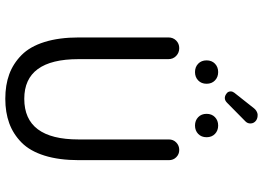

<svg xmlns="http://www.w3.org/2000/svg" viewBox="-160 -944 1040 761"><g transform="rotate(90 360.5 -563.0)"><path d="M371.1 -63.5Q316.4 -63.5 273.9 -79.1Q231.4 -94.7 197.8 -127.9Q164.1 -161.1 146 -218.8Q127.9 -276.4 127.9 -355.5V-710Q127.9 -728.5 140.1 -740.7Q152.3 -752.9 170.4 -752.9Q188.5 -752.9 201.2 -740.7Q213.9 -728.5 213.9 -710V-353.5Q213.9 -138.7 371.1 -138.7Q532.2 -138.7 532.2 -353.5V-711.9Q532.2 -729.5 544.4 -741.2Q556.6 -752.9 573.7 -752.9Q590.8 -752.9 602.5 -741.2Q614.3 -729.5 614.3 -711.9V-355.5Q614.3 -276.4 596.2 -218.8Q578.1 -161.1 544.4 -127.9Q510.7 -94.7 467.8 -79.1Q424.8 -63.5 371.1 -63.5ZM218.8 -861.3Q218.8 -881.8 231.9 -894.5Q245.1 -907.2 265.1 -907.2Q285.2 -907.2 298.3 -894.5Q311.5 -881.8 311.5 -861.3Q311.5 -840.8 298.3 -828.1Q285.2 -815.4 265.1 -815.4Q245.1 -815.4 231.9 -828.1Q218.8 -840.8 218.8 -861.3ZM351.6 -939.5Q341.8 -945.3 341.8 -957Q341.8 -963.9 346.7 -970.7L409.2 -1049.8Q418 -1060.5 431.6 -1063.5Q434.6 -1063.5 437.5 -1063.5Q448.2 -1063.5 457 -1057.6Q467.8 -1049.8 468.8 -1037.1Q469.7 -1024.4 460.9 -1015.6L386.7 -942.4Q377.9 -933.6 368.2 -933.6Q359.4 -933.6 351.6 -939.5ZM430.7 -861.3Q430.7 -881.8 443.8 -894.5Q457 -907.2 477.1 -907.2Q497.1 -907.2 510.3 -894.5Q523.4 -881.8 523.4 -861.3Q523.4 -840.8 510.3 -828.1Q497.1 -815.4 477.1 -815.4Q457 -815.4 443.8 -828.1Q430.7 -840.8 430.7 -861.3Z"/></g></svg>

Font: Gen Jyuu Gothic P Regular
Style: Regular
Weight: 400
Designer: [Source Han Sans]
Ryoko NISHIZUKA  (kana & ideographs); Paul D. Hunt (Latin, Greek & Cyrillic); Wenlong ZHANG  (bopomofo
Version: Version 1.002.20150607